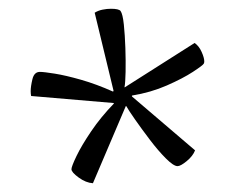

<svg xmlns="http://www.w3.org/2000/svg" viewBox="-20 -727 535 438"><path d="M192 -309Q176 -310 159.5 -322Q143 -334 143 -341Q143 -347 154.5 -371Q166 -395 188 -427.5Q210 -460 240 -491L239 -492L51 -508Q50 -513 50 -519Q50 -530 54 -546.5Q58 -563 71 -563Q80 -563 105 -559Q130 -555 165 -545Q200 -535 238 -518L239 -520L196 -698Q204 -703 214 -705Q224 -707 233 -707Q251 -707 255 -702Q260 -695 262.5 -671Q265 -647 266 -617.5Q267 -588 266.5 -563Q266 -538 264 -528H265L424 -629Q434 -622 440 -608.5Q446 -595 446 -587Q446 -584 445 -582Q443 -578 420 -563Q397 -548 360.5 -532Q324 -516 281 -509V-507L425 -384Q420 -371 406 -359.5Q392 -348 385 -348Q376 -348 358.5 -365.5Q341 -383 322 -408Q303 -433 288 -454.5Q273 -476 268 -485H267Z"/></svg>

Font: Texturina 72pt ExtraLight
Style: Regular
Weight: 200
Designer: Guillermo Torres Carreño
Foundry: Omnibus-Type
Version: Version 1.002; ttfautohint (v1.8.3)